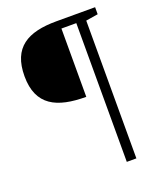

<svg xmlns="http://www.w3.org/2000/svg" viewBox="-139 -757 764 922"><g transform="rotate(-20 242.5 -296.0)"><path d="M27 -475C27 -325 123 -281 272 -281V-630H348V79H397V-625L459 -635V-671H261C114 -671 27 -622 27 -475Z"/></g></svg>

Font: Veleka
Style: Regular
Weight: 400
Designer: Stefan Peev, Context Ltd, 2016; SIL International, 1997-2014.
Foundry: Stefan Peev, Context Ltd, 2016
Version: Version 1.000